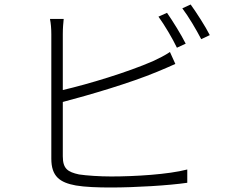

<svg xmlns="http://www.w3.org/2000/svg" viewBox="-20 -825 1040 853"><path d="M805 -631C784 -673 747 -732 722 -768L684 -751C711 -714 747 -653 766 -613ZM259 -372C377 -403 558 -456 678 -506C706 -517 736 -531 759 -541L735 -594C713 -579 687 -566 659 -553C546 -504 375 -452 259 -425V-673C259 -701 261 -721 263 -741H202C206 -721 208 -698 208 -673V-120C208 -41 246 -14 317 -1C357 6 416 8 472 8C581 8 730 -1 812 -13V-72C728 -50 580 -41 474 -41C422 -41 364 -45 331 -50C281 -61 259 -75 259 -131ZM790 -788C818 -751 851 -695 874 -651L912 -669C893 -707 853 -769 827 -805Z"/></svg>

Font: Noto Sans CJK KR Light
Style: Regular
Weight: 300
Designer: Ryoko NISHIZUKA (kana & ideographs); Paul D. Hunt (Latin, Greek & Cyrillic); Wenlong ZHANG (bopomofo); Sandoll Communica
Foundry: Adobe Systems Incorporated
Version: Version 1.004;PS 1.004;hotconv 1.0.82;makeotf.lib2.5.63406